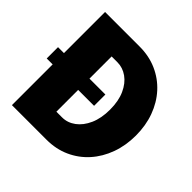

<svg xmlns="http://www.w3.org/2000/svg" viewBox="-186 -906 1075 1075"><g transform="rotate(45 351.0 -369.0)"><path d="M55 0V-737.5H329Q403.5 -737.5 465.5 -710Q527.5 -682.5 572.5 -633Q617.5 -583.5 642 -516.5Q666.5 -449.5 666.5 -370.5Q666.5 -291.5 642 -224Q617.5 -156.5 572.5 -106.2Q527.5 -56 465.5 -28Q403.5 0 329 0ZM302 -587.5H257V-150H302Q345 -150 381.2 -176.8Q417.5 -203.5 439.5 -253Q461.5 -302.5 461.5 -370.5Q461.5 -439 439.5 -487.5Q417.5 -536 381.2 -561.8Q345 -587.5 302 -587.5ZM8 -322.5V-412H383V-322.5Z"/></g></svg>

Font: Epilogue Black
Style: Regular
Weight: 900
Designer: Tyler Finck
Foundry: Etcetera Type Co
Version: Version 2.111; ttfautohint (v1.8.3)